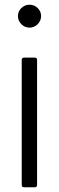

<svg xmlns="http://www.w3.org/2000/svg" viewBox="-20 -793 249 813"><path d="M82 0Q72 0 72 -10V-539Q72 -549 82 -549H127Q137 -549 137 -539V-10Q137 0 127 0ZM56 -725Q56 -745 70.5 -759Q85 -773 105 -773Q125 -773 139.5 -759Q154 -745 154 -725Q154 -705 139.5 -690.5Q125 -676 105 -676Q85 -676 70.5 -690.5Q56 -705 56 -725Z"/></svg>

Font: Open Sauce Two Light
Style: Regular
Weight: 300
Designer: Alfredo Marco Pradil
Foundry: Creative Sauce Fz LLC
Version: Version 1.477